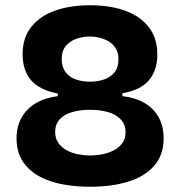

<svg xmlns="http://www.w3.org/2000/svg" viewBox="-20 -696 686 731"><path d="M323 15Q239 15 176 -5Q113 -25 78 -66Q43 -107 43 -169Q43 -215 62.5 -249Q82 -283 117 -303.5Q152 -324 200 -330V-338L323 -361L446 -338V-330Q493 -325 528.5 -305Q564 -285 583.5 -250.5Q603 -216 603 -169Q603 -107 568 -66Q533 -25 470 -5Q407 15 323 15ZM324 -104Q346 -104 369 -108.5Q392 -113 412 -123Q432 -133 445 -150Q458 -167 458 -192Q458 -222 439.5 -241.5Q421 -261 390.5 -269.5Q360 -278 323 -278Q286 -278 255.5 -269.5Q225 -261 207.5 -242Q190 -223 190 -193Q190 -169 202.5 -151.5Q215 -134 234.5 -123.5Q254 -113 277.5 -108.5Q301 -104 324 -104ZM323 -385Q352 -385 376.5 -393.5Q401 -402 416 -420.5Q431 -439 431 -470Q431 -495 421 -511.5Q411 -528 394.5 -538Q378 -548 359 -552.5Q340 -557 322 -557Q297 -557 272.5 -549Q248 -541 231.5 -522Q215 -503 215 -471Q215 -441 229.5 -421.5Q244 -402 269 -393.5Q294 -385 323 -385ZM323 -298 200 -328V-340Q156 -348 126 -367Q96 -386 81 -417Q66 -448 66 -489Q66 -552 99 -593.5Q132 -635 189.5 -655.5Q247 -676 323 -676Q401 -676 458.5 -654.5Q516 -633 547.5 -591.5Q579 -550 579 -488Q579 -429 547.5 -391Q516 -353 446 -341V-329Z"/></svg>

Font: Bricolage Grotesque 18pt
Style: Bold
Weight: 700
Designer: Mathieu Triay
Foundry: Atelier Triay
Version: Version 1.000;gftools[0.9.30]